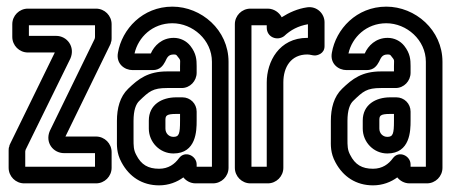

<svg xmlns="http://www.w3.org/2000/svg" viewBox="-20 -527 1362 578"><path d="M149 -419H67V-451H266V-415C266 -414 265 -410 265 -410L130 -133C115 -98 140 -66 173 -66H266V-25H56V-71C56 -72 57 -76 57 -76L192 -351C207 -386 182 -419 149 -419ZM316 -22V-69C316 -95 295 -116 269 -116H177L311 -391C312 -394 314 -396 314 -400C314 -401 316 -401 316 -412V-454C316 -480 295 -501 269 -501H64C38 -501 17 -480 17 -454V-416C17 -390 38 -369 64 -369H145L11 -95C10 -92 8 -90 8 -86C8 -85 6 -85 6 -74V-22C6 4 27 25 53 25H269C295 25 316 4 316 -22Z M572 -308V-328C572 -347 571 -366 553 -389C541 -404 523 -413 503 -413C467 -413 444 -389 434 -366H385C396 -415 439 -457 499 -457C560 -457 618 -407 618 -341V-25H572V-32C572 -58 537 -75 519 -51C506 -33 487 -19 459 -19C426 -19 405 -31 390 -61C382 -76 382 -88 382 -109V-163C382 -195 389 -214 400 -224C429 -252 440 -262 483 -262H527C552 -262 572 -283 572 -308ZM569 25H621C647 25 668 4 668 -22V-341C668 -437 586 -507 499 -507C409 -507 347 -439 335 -368C329 -335 355 -316 379 -316H440C462 -316 471 -330 477 -341C483 -353 486 -363 503 -363C509 -363 511 -362 513 -359C525 -344 522 -349 522 -328V-312H483C426 -312 397 -290 366 -260C341 -236 332 -201 332 -163V-109C332 -91 330 -67 346 -38C369 5 408 31 459 31C488 31 513 21 532 7C540 17 553 25 569 25ZM529 -234H511C467 -234 428 -212 428 -164V-140C428 -99 461 -65 502 -65C571 -65 572 -134 572 -163V-191C572 -215 553 -234 529 -234ZM511 -184H522V-163C522 -124 519 -115 502 -115C489 -115 478 -125 478 -140V-164C478 -178 479 -184 511 -184Z M907 -413H905C820 -413 783 -341 783 -279V-25H737V-451H783V-444C783 -415 814 -403 835 -418C855 -437 878 -449 907 -454ZM786 -501H734C708 -501 687 -480 687 -454V-22C687 4 708 25 734 25H786C812 25 833 4 833 -22V-279C833 -325 856 -363 905 -363C914 -363 920 -360 928 -360C935 -360 957 -365 957 -388V-460C957 -486 934 -509 905 -505C876 -501 850 -489 828 -475C821 -489 805 -501 786 -501Z M1216 -308V-328C1216 -347 1215 -366 1197 -389C1185 -404 1167 -413 1147 -413C1111 -413 1088 -389 1078 -366H1029C1040 -415 1083 -457 1143 -457C1204 -457 1262 -407 1262 -341V-25H1216V-32C1216 -58 1181 -75 1163 -51C1150 -33 1131 -19 1103 -19C1070 -19 1049 -31 1034 -61C1026 -76 1026 -88 1026 -109V-163C1026 -195 1033 -214 1044 -224C1073 -252 1084 -262 1127 -262H1171C1196 -262 1216 -283 1216 -308ZM1213 25H1265C1291 25 1312 4 1312 -22V-341C1312 -437 1230 -507 1143 -507C1053 -507 991 -439 979 -368C973 -335 999 -316 1023 -316H1084C1106 -316 1115 -330 1121 -341C1127 -353 1130 -363 1147 -363C1153 -363 1155 -362 1157 -359C1169 -344 1166 -349 1166 -328V-312H1127C1070 -312 1041 -290 1010 -260C985 -236 976 -201 976 -163V-109C976 -91 974 -67 990 -38C1013 5 1052 31 1103 31C1132 31 1157 21 1176 7C1184 17 1197 25 1213 25ZM1173 -234H1155C1111 -234 1072 -212 1072 -164V-140C1072 -99 1105 -65 1146 -65C1215 -65 1216 -134 1216 -163V-191C1216 -215 1197 -234 1173 -234ZM1155 -184H1166V-163C1166 -124 1163 -115 1146 -115C1133 -115 1122 -125 1122 -140V-164C1122 -178 1123 -184 1155 -184Z"/></svg>

Font: DIN Rundschrift
Style: EngKont
Weight: 400
Width: 3
Version: Version 1.027